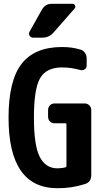

<svg xmlns="http://www.w3.org/2000/svg" viewBox="-20 -990 540 1020"><path d="M254.9 -969.7H365.2Q375 -969.7 378.9 -960.9Q382.8 -952.1 376 -944.3L263.7 -816.4Q240.2 -790 205.1 -790H155.3Q143.6 -790 137.2 -800.3Q130.9 -810.5 136.7 -821.3L203.1 -939.5Q220.7 -969.7 254.9 -969.7ZM429.7 -440.4Q444.3 -440.4 454.6 -430.2Q464.8 -419.9 464.8 -405.3V-59.6Q464.8 -23.4 432.6 -12.7Q360.4 10.7 285.2 9.8Q25.4 9.8 25.4 -365.2Q25.4 -561.5 94.7 -650.9Q164.1 -740.2 309.6 -740.2Q363.3 -740.2 407.2 -726.6Q421.9 -722.7 431.2 -709.5Q440.4 -696.3 440.4 -679.7V-641.6Q440.4 -628.9 429.7 -621.6Q418.9 -614.3 406.2 -618.2Q357.4 -631.8 309.6 -631.8Q226.6 -631.8 193.4 -575.2Q160.2 -518.6 160.2 -365.2Q160.2 -216.8 191.4 -156.2Q222.7 -95.7 285.2 -95.7Q308.6 -95.7 329.1 -101.6Q333 -102.5 333 -108.4V-330.1Q333 -335 328.1 -335H269.5Q254.9 -335 245.1 -345.2Q235.4 -355.5 235.4 -370.1V-405.3Q235.4 -419.9 245.1 -430.2Q254.9 -440.4 269.5 -440.4Z"/></svg>

Font: Rounded-L Mgen+ 1mn bold
Style: Bold
Weight: 700
Designer: [Source Han Sans]
Ryoko NISHIZUKA  (kana & ideographs); Paul D. Hunt (Latin, Greek & Cyrillic); Wenlong ZHANG  (bopomofo
Version: Version 1.059.20150602